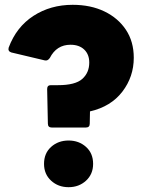

<svg xmlns="http://www.w3.org/2000/svg" viewBox="-20 -768 614 798"><path d="M195 -238Q179 -238 179 -254L176 -398Q176 -414 191 -414H221Q293 -414 322 -440Q351 -466 351 -508Q351 -542 330 -562Q309 -582 273 -582Q215 -582 187 -527Q178 -514 166 -517L27 -550Q12 -555 16 -570Q48 -656 119 -702Q190 -748 282 -748Q357 -748 414 -720.5Q471 -693 503.5 -644Q536 -595 536 -528Q536 -449 488.5 -387Q441 -325 354 -305L353 -254Q353 -238 337 -238ZM265 10Q222 10 192.5 -17Q163 -44 163 -87Q163 -131 192.5 -157.5Q222 -184 265 -184Q308 -184 337.5 -157.5Q367 -131 367 -87Q367 -44 337.5 -17Q308 10 265 10Z"/></svg>

Font: LINE Seed Sans ExtraBold
Style: Regular
Weight: 800
Designer: LINE VX Design & Dalton Maag Ltd & Sandoll Inc
Foundry: Dalton Maag Ltd
Version: Version 1.003